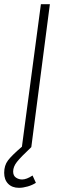

<svg xmlns="http://www.w3.org/2000/svg" viewBox="-56 -705 323 920"><path d="M116 171Q99 182 76.5 188.5Q54 195 35 195Q2 195 -17 175.5Q-36 156 -36 123Q-36 88 -18 64Q0 40 49 -2L140 -685H183L94 0Q43 48 25 71Q7 94 7 117Q7 137 20.5 146Q34 155 50 155Q71 155 100 136Z"/></svg>

Font: Bellota Text Light
Style: Italic
Weight: 300
Italic angle: -7.5°
Designer: Kemie Guaida
Foundry: Kemie Guaida
Version: Version 4.001